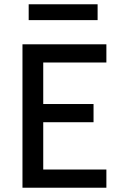

<svg xmlns="http://www.w3.org/2000/svg" viewBox="-20 -877 590 897"><path d="M85 0V-670H477V-585H182V-391H417V-306H182V-85H477V0ZM114 -783V-857H436V-783Z"/></svg>

Font: Lode Dark Term
Style: Bold
Weight: 700
Monospace: yes
Designer: Belleve Invis
Foundry: Belleve Invis
Version: Version 29.2.0